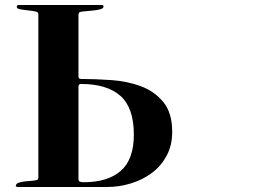

<svg xmlns="http://www.w3.org/2000/svg" viewBox="-20 -753 1040 766"><path d="M293 -448Q293 -438 303 -438Q360 -438 424 -433.5Q488 -429 542 -409Q596 -389 631.5 -346Q667 -303 667 -227Q667 -173 645 -132Q623 -91 586.5 -63.5Q550 -36 503 -21.5Q456 -7 407 -7H51Q49 -7 46 -8Q43 -9 43 -11Q43 -20 54.5 -24Q66 -28 81 -29.5Q96 -31 110.5 -32Q125 -33 131 -37Q131 -38 132 -40.5Q133 -43 133 -44V-696Q133 -697 132 -699.5Q131 -702 131 -703Q126 -707 112.5 -709Q99 -711 84.5 -712.5Q70 -714 58.5 -716.5Q47 -719 47 -725Q47 -733 54 -733H387Q393 -733 393 -727Q393 -719 378.5 -715.5Q364 -712 346.5 -710.5Q329 -709 313.5 -707.5Q298 -706 296 -703Q295 -701 294.5 -699.5Q294 -698 293 -696ZM293 -40Q293 -30 299.5 -28Q306 -26 314 -26Q410 -26 462 -71.5Q514 -117 514 -216Q514 -323 460.5 -370.5Q407 -418 303 -418Q293 -418 293 -408Z"/></svg>

Font: SoukouMincho
Style: Regular
Weight: 400
Designer: Dr. Ken Lunde (project architect, glyph set definition & overall production); Masataka HATTORI  (production & ideograph 
Foundry: Adobe Systems Incorporated
Version: Version 1.00